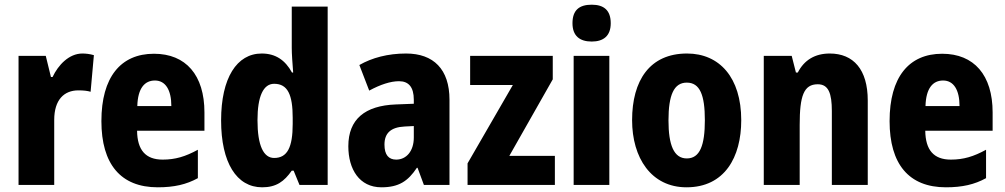

<svg xmlns="http://www.w3.org/2000/svg" viewBox="-20 -788 4283 818"><path d="M331 -560C274 -560 228 -511 204 -460H197L175 -550H59V0H211V-277C211 -363 253 -403 314 -403C337 -403 353 -401 366 -397L380 -553C363 -558 346 -560 331 -560Z M636 -559C494 -559 412 -459 412 -272C412 -89 494 10 652 10C722 10 774 -2 823 -29V-150C770 -121 727 -108 673 -108C600 -108 565 -149 564 -231H851V-309C851 -468 772 -559 636 -559ZM640 -445C685 -445 710 -405 710 -336H565C567 -413 597 -445 640 -445Z M1097 10C1157 10 1191 -15 1223 -61H1231L1256 0H1376V-760H1223V-584C1223 -557 1226 -519 1229 -479H1224C1195 -532 1154 -560 1095 -560C989 -560 922 -456 922 -275C922 -95 988 10 1097 10ZM1148 -115C1103 -115 1077 -167 1077 -276C1077 -378 1102 -431 1148 -431C1206 -431 1227 -384 1227 -286V-260C1227 -160 1204 -115 1148 -115Z M1710 -560C1633 -560 1565 -542 1511 -511L1553 -402C1601 -428 1644 -442 1680 -442C1721 -442 1743 -417 1743 -363V-346L1666 -343C1535 -338 1464 -280 1464 -165C1464 -67 1511 10 1605 10C1679 10 1718 -16 1756 -73H1759L1786 0H1895V-363C1895 -493 1827 -560 1710 -560ZM1704 -249 1743 -251V-202C1743 -144 1711 -108 1668 -108C1636 -108 1618 -128 1618 -172C1618 -220 1644 -246 1704 -249Z M2344 0V-124H2150L2335 -450V-550H1983V-426H2165L1972 -92V0Z M2501 -768C2448 -768 2419 -745 2419 -689C2419 -635 2450 -611 2501 -611C2551 -611 2582 -635 2582 -689C2582 -744 2553 -768 2501 -768ZM2576 -550H2424V0H2576Z M3138 -276C3138 -458 3045 -560 2907 -560C2748 -560 2673 -445 2673 -276C2673 -116 2754 10 2905 10C3067 10 3138 -118 3138 -276ZM2828 -275C2828 -383 2851 -436 2906 -436C2962 -436 2983 -383 2983 -276C2983 -169 2962 -113 2906 -113C2851 -113 2828 -170 2828 -275Z M3515 -560C3452 -560 3406 -532 3379 -479H3371L3353 -550H3234V0H3387V-256C3387 -379 3404 -429 3464 -429C3510 -429 3524 -390 3524 -315V0H3677V-360C3677 -492 3616 -560 3515 -560Z M3994 -559C3852 -559 3770 -459 3770 -272C3770 -89 3852 10 4010 10C4080 10 4132 -2 4181 -29V-150C4128 -121 4085 -108 4031 -108C3958 -108 3923 -149 3922 -231H4209V-309C4209 -468 4130 -559 3994 -559ZM3998 -445C4043 -445 4068 -405 4068 -336H3923C3925 -413 3955 -445 3998 -445Z"/></svg>

Font: Noto Sans Khmer UI Condensed ExtraBold
Style: Regular
Weight: 800
Width: 3
Designer: Danh Hong and the Monotype Design Team
Foundry: Monotype Imaging Inc.
Version: Version 2.002